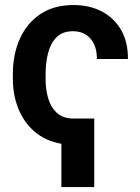

<svg xmlns="http://www.w3.org/2000/svg" viewBox="-20 -573 565 773"><path d="M276.9 -95.7H359.4V180.2H227.1V5.9Q163.1 -5.4 119.6 -42.7Q76.2 -80.1 54 -135.3Q31.7 -190.4 31.7 -256.3V-274.9Q31.7 -354 59.8 -416.7Q87.9 -479.5 142.3 -516.1Q196.8 -552.7 275.9 -552.7Q340.8 -552.7 390.4 -526.6Q439.9 -500.5 467.8 -451.9Q495.6 -403.3 495.1 -335.4H370.1Q370.6 -385.7 345 -416.5Q319.3 -447.3 273.4 -447.3Q231.9 -447.3 207.8 -423.1Q183.6 -398.9 173.6 -359.6Q163.6 -320.3 163.6 -274.9V-256.3Q163.1 -216.3 173.3 -179.4Q183.6 -142.6 208.5 -119.1Q233.4 -95.7 276.9 -95.7Z"/></svg>

Font: Inter Tight SemiBold
Style: Regular
Weight: 600
Designer: Rasmus Andersson
Foundry: rsms
Version: Version 3.004; ttfautohint (v1.8.4.7-5d5b)